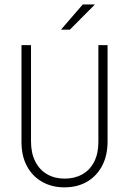

<svg xmlns="http://www.w3.org/2000/svg" viewBox="-20 -826 575 855"><path d="M266.7 8.3Q211.1 8.3 167.7 -16.3Q124.3 -41 100 -86.1Q75.7 -131.2 75.7 -193.8V-625H118.1V-196.5Q118.1 -143.8 137.2 -106.6Q156.2 -69.4 189.9 -50Q223.6 -30.6 268.1 -30.6Q312.5 -30.6 346.5 -49.7Q380.6 -68.8 399.3 -105.6Q418.1 -142.4 418.1 -193.8V-625H459V-196.5Q459 -133.3 434.7 -87.5Q410.4 -41.7 367.4 -16.7Q324.3 8.3 266.7 8.3ZM251.4 -693.8 348.6 -806.2H402.8L291 -693.8Z"/></svg>

Font: Afacad Flux ExtraLight
Style: Regular
Weight: 250
Designer: Kristian Moeller
Foundry: Dicotype
Version: Version 1.100